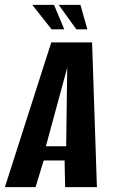

<svg xmlns="http://www.w3.org/2000/svg" viewBox="-51 -764 465 784"><path d="M-31 0 158.4 -591H325L344.7 0H215L212.7 -108.9H127.3L94.3 0ZM136.4 -166.8H219.2L223.5 -487.6ZM305.8 -644.1H260.8L188.9 -744H277.5ZM211.5 -644.1H159.7L81 -744H169.6Z"/></svg>

Font: Alumni Sans SC Thin
Style: Italic
Weight: 100
Italic angle: -8°
Designer: Robert E. Leuschke
Foundry: Robert E. Leuschke
Version: Version 1.016